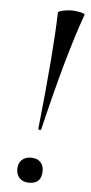

<svg xmlns="http://www.w3.org/2000/svg" viewBox="-49 -664 332 703"><g transform="rotate(5 117.0 -312.0)"><path d="M113 -191Q113 -188 110 -187Q107 -186 104.5 -187.5Q102 -189 102 -192Q133 -483 136 -621Q136 -625 152.5 -629Q169 -633 186 -633Q193 -633 200.5 -632Q208 -631 214 -630Q220 -629 225 -627.5Q230 -626 232.5 -624Q235 -622 234 -621Q179 -469 113 -191ZM85 9Q63 9 50.5 -3.5Q38 -16 38 -38Q38 -58 50.5 -70.5Q63 -83 85 -83Q107 -83 119 -71Q131 -59 131 -38Q131 9 85 9Z"/></g></svg>

Font: Cormorant Infant Book
Style: Italic
Weight: 500
Italic angle: -10°
Designer: Christian Thalmann (Catharsis Fonts)
Version: Version 1.000;PS 002.000;hotconv 1.0.88;makeotf.lib2.5.64775